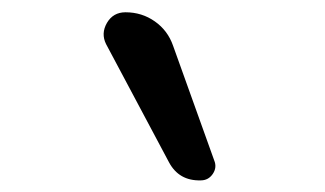

<svg xmlns="http://www.w3.org/2000/svg" viewBox="-20 -830 540 319"><path d="M260.7 -560.5 156.2 -756.8Q147.5 -774.4 157.7 -792Q168 -809.6 188.5 -809.6Q215.8 -809.6 237.3 -794.4Q258.8 -779.3 267.6 -753.9L335.9 -563.5Q340.8 -551.8 333.5 -541Q326.2 -530.3 313.5 -530.3Q277.3 -529.3 260.7 -560.5Z"/></svg>

Font: Rounded-X Mgen+ 2m regular
Style: Regular
Weight: 400
Designer: [Source Han Sans]
Ryoko NISHIZUKA  (kana & ideographs); Paul D. Hunt (Latin, Greek & Cyrillic); Wenlong ZHANG  (bopomofo
Version: Version 1.059.20150602